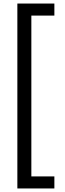

<svg xmlns="http://www.w3.org/2000/svg" viewBox="-20 -871 366 1084"><path d="M78 193V-851H287V-783H157V125H287V193Z"/></svg>

Font: Noto Sans Tamil UI ExtraCondensed
Style: Regular
Weight: 400
Width: 2
Designer: Jelle Bosma - Monotype Design Team
Foundry: Monotype Imaging Inc.
Version: Version 2.004